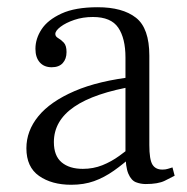

<svg xmlns="http://www.w3.org/2000/svg" viewBox="-20 -499 517 531"><path d="M383 10Q369 10 356 5Q343 0 335 -18.5Q327 -37 327 -77V-340Q327 -393 307 -422.5Q287 -452 237 -452Q209 -452 185.5 -444Q162 -436 147.5 -425Q133 -414 133 -405Q133 -398 141 -393.5Q149 -389 156.5 -381Q164 -373 164 -355Q164 -336 153.5 -324.5Q143 -313 123 -313Q102 -313 90 -326.5Q78 -340 78 -364Q78 -392 95 -418Q112 -444 150 -461.5Q188 -479 250 -479Q319 -479 356 -450Q393 -421 393 -345V-98Q393 -58 401.5 -44Q410 -30 429 -30Q438 -30 444 -32Q450 -34 457 -36L463 -13Q454 -8 435.5 1Q417 10 383 10ZM177 12Q123 12 88 -12.5Q53 -37 53 -89Q53 -137 86 -177.5Q119 -218 186 -247Q253 -276 354 -287V-261Q241 -242 185 -203.5Q129 -165 129 -106Q129 -68 150.5 -50Q172 -32 209 -32Q238 -32 263 -42Q288 -52 310 -68Q332 -84 353 -101V-74Q322 -46 295 -27Q268 -8 240 2Q212 12 177 12Z"/></svg>

Font: Frank Ruhl Libre Light
Style: Regular
Weight: 300
Designer: Yanek Iontef
Foundry: Fontef
Version: Version 6.003;gftools[0.9.30]